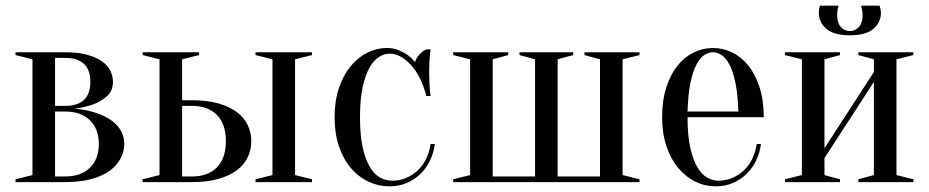

<svg xmlns="http://www.w3.org/2000/svg" viewBox="-20 -645 3290 680"><path d="M35 -10 95 -25V-435L35 -450V-460H210Q255 -460 287 -451.5Q319 -443 340 -428.5Q361 -414 370.5 -395Q380 -376 380 -355Q380 -323 359 -304.5Q338 -286 312 -276Q282 -265 245 -260Q293 -256 332 -241Q348 -235 364 -225.5Q380 -216 392.5 -203Q405 -190 412.5 -173Q420 -156 420 -135Q420 -109 407.5 -84.5Q395 -60 369.5 -41Q344 -22 304 -11Q264 0 210 0H35ZM175 -440V-270H210Q300 -270 300 -355Q300 -440 210 -440ZM175 -20H210Q267 -20 298.5 -51Q330 -82 330 -135Q330 -188 298.5 -219Q267 -250 210 -250H175Z M660 -290Q714 -290 754 -278.5Q794 -267 819.5 -247.5Q845 -228 857.5 -201.5Q870 -175 870 -145Q870 -115 857.5 -88.5Q845 -62 819.5 -42.5Q794 -23 754 -11.5Q714 0 660 0H485V-10L545 -25V-435L485 -450V-460H685V-450L625 -435V-290ZM625 -270V-20H660Q717 -20 748.5 -52.5Q780 -85 780 -145Q780 -205 748.5 -237.5Q717 -270 660 -270ZM1025 -25 1085 -10V0H885V-10L945 -25V-435L885 -450V-460H1085V-450L1025 -435Z M1360 -455Q1341 -455 1322.5 -443.5Q1304 -432 1289 -406Q1274 -380 1264.5 -337Q1255 -294 1255 -230Q1255 -166 1264.5 -123Q1274 -80 1290 -53.5Q1306 -27 1326.5 -16Q1347 -5 1370 -5Q1396 -5 1419 -15Q1442 -25 1460 -42Q1478 -59 1489.5 -83Q1501 -107 1505 -135H1520Q1516 -103 1502.5 -75.5Q1489 -48 1468 -28Q1447 -8 1419.5 3.5Q1392 15 1360 15Q1321 15 1285.5 -1.5Q1250 -18 1223 -49.5Q1196 -81 1180.5 -126.5Q1165 -172 1165 -230Q1165 -288 1180.5 -333.5Q1196 -379 1222 -410.5Q1248 -442 1281 -458.5Q1314 -475 1350 -475Q1374 -475 1392.5 -467Q1411 -459 1424 -450Q1439 -439 1450 -425Q1454 -440 1466.5 -453Q1479 -466 1490 -470H1505Q1503 -457 1502 -443Q1501 -431 1500.5 -417Q1500 -403 1500 -390Q1500 -375 1500.5 -359.5Q1501 -344 1502 -332Q1503 -318 1505 -305H1490Q1471 -377 1434.5 -416Q1398 -455 1360 -455Z M1585 -10 1645 -25V-435L1585 -450V-460H1780V-450L1725 -435V-20H1875V-435L1820 -450V-460H2010V-450L1955 -435V-20H2105V-435L2050 -450V-460H2245V-450L2185 -435V-25L2245 -10V0H1585Z M2415 -230Q2415 -166 2424.5 -123Q2434 -80 2449.5 -53.5Q2465 -27 2484.5 -16Q2504 -5 2525 -5Q2551 -5 2574 -15Q2597 -25 2615 -42Q2633 -59 2644.5 -83Q2656 -107 2660 -135H2675Q2671 -103 2657.5 -75.5Q2644 -48 2623 -28Q2602 -8 2574.5 3.5Q2547 15 2515 15Q2477 15 2443 -1.5Q2409 -18 2382.5 -49.5Q2356 -81 2340.5 -126.5Q2325 -172 2325 -230Q2325 -290 2340 -336Q2355 -382 2379.5 -412.5Q2404 -443 2436.5 -459Q2469 -475 2505 -475Q2541 -475 2573.5 -459Q2606 -443 2630.5 -412.5Q2655 -382 2670 -336Q2685 -290 2685 -230ZM2505 -460Q2490 -460 2475 -450.5Q2460 -441 2447 -417Q2434 -393 2425.5 -352.5Q2417 -312 2415 -250H2595Q2593 -312 2584.5 -352.5Q2576 -393 2563 -417Q2550 -441 2535 -450.5Q2520 -460 2505 -460Z M2990 -535Q3009 -535 3022 -549.5Q3035 -564 3035 -590Q3035 -598 3034 -604Q3033 -610 3032 -615Q3031 -620 3030 -625H3095Q3096 -622 3097 -618Q3098 -615 3099 -610Q3100 -605 3100 -600Q3100 -566 3073.5 -543Q3047 -520 2990 -520Q2933 -520 2906.5 -543Q2880 -566 2880 -600Q2880 -610 2882 -618Q2883 -622 2885 -625H2950Q2948 -620 2947 -615Q2946 -610 2945.5 -604Q2945 -598 2945 -590Q2945 -564 2958 -549.5Q2971 -535 2990 -535ZM3020 -450V-460H3215V-450L3155 -435V-25L3215 -10V0H3020V-10L3075 -25V-355L2900 -85V-25L2955 -10V0H2760V-10L2820 -25V-435L2760 -450V-460H2955V-450L2900 -435V-120L3075 -390V-435Z"/></svg>

Font: Oranienbaum
Style: Regular
Weight: 400
Designer: Oleg Pospelov and Jovanny Lemonad
Foundry: Oleg Pospelov and jovanny Lemonad
Version: Version 1.001; ttfautohint (v0.91) -l 8 -r 50 -G 200 -x 0 -w